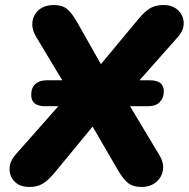

<svg xmlns="http://www.w3.org/2000/svg" viewBox="-20 -734 750 763"><path d="M96 9Q60 9 39 -11.5Q18 -32 18 -62.5Q18 -93 43 -121L258 -364L124 -587Q105 -619 109 -648Q113 -677 135.5 -695.5Q158 -714 194 -714Q226 -714 245 -699.5Q264 -685 287 -645L381 -479L528 -656Q555 -689 577 -701.5Q599 -714 630 -714Q666 -714 687.5 -693.5Q709 -673 710 -643.5Q711 -614 686 -586L475 -348L613 -118Q632 -87 627.5 -58Q623 -29 600 -10Q577 9 542 9Q510 9 490.5 -5.5Q471 -20 448 -59L348 -231L198 -49Q171 -16 149 -3.5Q127 9 96 9ZM159 -312Q104 -312 104 -357Q104 -385 120.5 -400Q137 -415 165 -415H575Q631 -415 631 -371Q631 -346 615.5 -329Q600 -312 569 -312Z"/></svg>

Font: Nunito Black
Style: Italic
Weight: 900
Italic angle: -9°
Designer: Vernon Adams
Foundry: Vernon Adams
Version: Version 3.601; ttfautohint (v1.8.2.53-6de2)